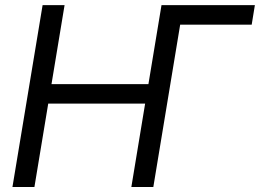

<svg xmlns="http://www.w3.org/2000/svg" viewBox="-20 -748 1040 768"><path d="M999.5 -727.5 986.8 -649.4H700.7L593.3 0H505.4L560.5 -333.5H172.9L117.7 0H29.8L150.4 -727.5H238.3L186 -411.6H573.7L626 -727.5Z"/></svg>

Font: Inter Display
Style: Italic
Weight: 400
Italic angle: -9.39999°
Designer: Rasmus Andersson
Foundry: rsms
Version: Version 4.000;git-a52131595